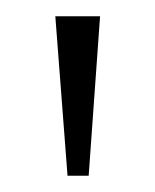

<svg xmlns="http://www.w3.org/2000/svg" viewBox="-20 -734 191 236"><path d="M63 -518 48 -714H103L89 -518Z"/></svg>

Font: Noto Serif Tamil ExtraLight
Style: Regular
Weight: 200
Designer: Indian Type Foundry, Tom Grace, and the Monotype Design Team
Foundry: Monotype Imaging Inc.
Version: Version 2.004; ttfautohint (v1.8.4.7-5d5b)